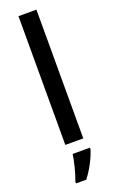

<svg xmlns="http://www.w3.org/2000/svg" viewBox="-185 -802 641 1065"><g transform="rotate(-20 135.0 -269.5)"><path d="M188 0V-760H82V0ZM205 70V61H103C98 103 79 174 65 209V221H125C161 176 194 110 205 70Z"/></g></svg>

Font: Noto Sans Lao UI Med
Style: Regular
Weight: 500
Designer: Monotype Design Team
Foundry: Monotype Imaging Inc.
Version: Version 2.000